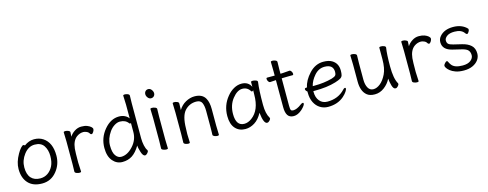

<svg xmlns="http://www.w3.org/2000/svg" viewBox="-26 -1423 5478 2156"><g transform="rotate(-15 2713.0 -345.5)"><path d="M267 -43Q316 -43 354.5 -69.5Q393 -96 416 -142Q439 -188 439 -258Q439 -328 406.5 -377Q374 -426 301 -426Q228 -426 175.5 -357.5Q123 -289 123 -207.5Q123 -126 160.5 -84.5Q198 -43 267 -43ZM194 -445Q249 -486 309 -486Q369 -486 413 -457Q506 -396 506 -245Q506 -143 444 -66Q378 18 272.5 18Q167 18 111.5 -42.5Q56 -103 56 -207Q56 -287 106 -374Q126 -410 146 -432Q166 -454 176.5 -454Q187 -454 194 -445Z M654 -18 656 -106V-367L653 -474Q653 -484 671 -484Q689 -484 707.5 -476.5Q726 -469 726 -457.5Q726 -446 724.5 -434Q723 -422 723 -405Q743 -438 780 -462Q817 -486 858 -486Q899 -486 925 -476Q951 -466 967.5 -452Q984 -438 984 -424Q984 -410 972.5 -392Q961 -374 950.5 -374Q940 -374 934 -384Q924 -403 902.5 -412Q881 -421 866 -421Q824 -421 788 -395Q736 -357 726 -266Q722 -230 722 -106L727 0Q727 10 709 10Q691 10 672.5 2.5Q654 -5 654 -18Z M1409 -381Q1405 -377 1399.5 -377Q1394 -377 1390 -382Q1357 -428 1292 -428Q1261 -428 1228 -407.5Q1195 -387 1170 -352Q1116 -276 1116 -196Q1116 -116 1142.5 -79Q1169 -42 1206 -42Q1278 -42 1343.5 -113Q1409 -184 1409 -276ZM1477 -681 1475 -592V-185Q1475 -142 1484 -100.5Q1493 -59 1509 -39Q1511 -35 1511 -27.5Q1511 -20 1497 -4Q1483 12 1469 12Q1445 12 1428.5 -39.5Q1412 -91 1412 -118Q1369 -46 1320 -14Q1271 18 1205 18Q1139 18 1093.5 -35Q1048 -88 1048 -186Q1048 -304 1124 -395Q1200 -486 1297 -486Q1335 -486 1364 -471.5Q1393 -457 1409 -434V-593L1405 -699Q1405 -709 1423 -709Q1441 -709 1459 -701.5Q1477 -694 1477 -681Z M1662 -17 1664 -105V-368L1661 -475Q1661 -484 1679 -484Q1697 -484 1716 -476.5Q1735 -469 1735 -457L1733 -368V-105L1736 1Q1736 10 1718.5 10Q1701 10 1681.5 2.5Q1662 -5 1662 -17ZM1694.5 -698Q1716 -698 1731.5 -678Q1747 -658 1747 -637.5Q1747 -617 1734 -603.5Q1721 -590 1700 -590Q1679 -590 1663.5 -609.5Q1648 -629 1648 -649.5Q1648 -670 1660.5 -684Q1673 -698 1694.5 -698Z M2326 -105 2329 1Q2329 11 2311.5 11Q2294 11 2276 3.5Q2258 -4 2258 -16V-17Q2259 -25 2259 -44L2260 -115V-293Q2260 -352 2244 -387.5Q2228 -423 2178 -423Q2099 -423 2045.5 -365.5Q1992 -308 1990 -162Q1989 -129 1988 -105V-89Q1988 -59 1991 1Q1991 11 1973.5 11Q1956 11 1938 3.5Q1920 -4 1920 -17L1922 -115V-364L1919 -471Q1919 -481 1936.5 -481Q1954 -481 1972 -473.5Q1990 -466 1990 -453V-439Q1988 -411 1988 -376Q2020 -429 2071.5 -457Q2123 -485 2174 -485Q2266 -485 2300 -422Q2326 -376 2326 -297Z M2542 -180Q2542 -42 2638 -42Q2682 -42 2725 -74Q2829 -150 2829 -330Q2829 -355 2830 -380Q2821 -371 2815 -371Q2809 -371 2806 -375Q2775 -428 2715.5 -428Q2656 -428 2599 -356Q2542 -284 2542 -180ZM2888 13Q2847 13 2833 -118Q2796 -48 2743.5 -15Q2691 18 2635 18Q2562 18 2518 -31.5Q2474 -81 2474 -175Q2474 -300 2552 -394Q2587 -437 2631 -461.5Q2675 -486 2721 -486Q2799 -486 2831 -420V-475Q2831 -485 2850 -485Q2869 -485 2888 -478Q2907 -471 2907 -459V-457Q2894 -368 2894 -195Q2894 -90 2929 -35Q2931 -31 2931 -24.5Q2931 -18 2917.5 -2.5Q2904 13 2888 13Z M3176 -617 3174 -528V-480L3202 -481Q3238 -483 3278 -487H3279Q3292 -487 3301.5 -472Q3311 -457 3311 -443Q3311 -429 3300 -429H3261Q3233 -429 3213 -428L3174 -427V-108Q3174 -68 3181 -57Q3188 -46 3207 -46Q3249 -46 3303 -87Q3320 -100 3330 -100Q3340 -100 3340 -90Q3340 -69 3295 -26Q3245 18 3197 18Q3149 18 3127.5 -14Q3106 -46 3106 -110V-424H3101Q3100 -424 3040 -420H3039Q3026 -420 3017 -435Q3008 -450 3008 -463.5Q3008 -477 3019 -477H3106V-528L3104 -635Q3104 -645 3122 -645Q3140 -645 3158 -637.5Q3176 -630 3176 -617Z M3508 -252Q3620 -252 3715 -278Q3751 -289 3761.5 -302Q3772 -315 3772 -341Q3772 -428 3671 -428Q3602 -428 3552 -370.5Q3502 -313 3488 -252ZM3413 -254 3422 -255Q3437 -334 3508 -410Q3579 -486 3672 -486Q3734 -486 3771 -464Q3838 -425 3838 -340Q3838 -306 3832.5 -286Q3827 -266 3807 -253.5Q3787 -241 3742 -227Q3642 -196 3493 -196H3480V-186Q3480 -121 3513.5 -81Q3547 -41 3604 -41Q3730 -41 3808 -125Q3821 -140 3831 -140Q3841 -140 3841 -129.5Q3841 -119 3826.5 -96Q3812 -73 3782 -46Q3709 18 3597 18Q3546 18 3504.5 -7.5Q3463 -33 3439 -81Q3415 -129 3415 -195V-209Q3394 -225 3394 -241Q3394 -254 3413 -254Z M4058 -456 4056 -368V-175Q4056 -117 4077 -79.5Q4098 -42 4138.5 -42Q4179 -42 4219.5 -75Q4260 -108 4291 -171.5Q4322 -235 4322 -342V-475Q4322 -485 4341 -485Q4360 -485 4378 -478Q4396 -471 4396 -459V-457Q4384 -385 4384 -241Q4384 -97 4422 -35Q4423 -33 4423 -25.5Q4423 -18 4409.5 -2.5Q4396 13 4381 13Q4356 13 4343.5 -31Q4331 -75 4328 -114Q4301 -59 4250.5 -20.5Q4200 18 4140 18Q4080 18 4048 -9Q3988 -58 3988 -171V-368L3985 -474Q3985 -484 4003 -484Q4021 -484 4039.5 -476.5Q4058 -469 4058 -456Z M4578 -18 4580 -106V-367L4577 -474Q4577 -484 4595 -484Q4613 -484 4631.5 -476.5Q4650 -469 4650 -457.5Q4650 -446 4648.5 -434Q4647 -422 4647 -405Q4667 -438 4704 -462Q4741 -486 4782 -486Q4823 -486 4849 -476Q4875 -466 4891.5 -452Q4908 -438 4908 -424Q4908 -410 4896.5 -392Q4885 -374 4874.5 -374Q4864 -374 4858 -384Q4848 -403 4826.5 -412Q4805 -421 4790 -421Q4748 -421 4712 -395Q4660 -357 4650 -266Q4646 -230 4646 -106L4651 0Q4651 10 4633 10Q4615 10 4596.5 2.5Q4578 -5 4578 -18Z M5111 -242Q4999 -268 4999 -356Q4999 -395 5024 -424Q5077 -486 5180 -486Q5283 -486 5342 -423Q5344 -421 5344 -411Q5344 -401 5333.5 -385Q5323 -369 5314.5 -369Q5306 -369 5296 -382Q5264 -431 5182 -431Q5124 -431 5094 -408.5Q5064 -386 5064 -360Q5064 -334 5077.5 -320Q5091 -306 5132 -296L5228 -273Q5293 -258 5330.5 -224Q5368 -190 5368 -128Q5368 -88 5344.5 -55Q5321 -22 5278 -2Q5235 18 5176.5 18Q5118 18 5079.5 4Q5041 -10 5018 -29Q4995 -48 4985 -64Q4975 -80 4975 -90Q4975 -100 4989.5 -116.5Q5004 -133 5013 -133Q5022 -133 5025 -126Q5033 -106 5048 -86Q5081 -40 5176 -40Q5237 -40 5269.5 -66Q5302 -92 5302 -126.5Q5302 -161 5284 -183Q5266 -205 5211 -218Z"/></g></svg>

Font: LXGW WenKai
Style: Regular
Weight: 400
Designer: LXGW / Fontworks Inc.
Foundry: LXGW / Fontworks Inc.
Version: Version 1.520; June 14, 2025